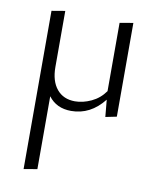

<svg xmlns="http://www.w3.org/2000/svg" viewBox="-81 -481 681 833"><g transform="rotate(10 260.0 -64.5)"><path d="M380 -408 439 -418V-5L390 5L383 -70Q324 5 239 5Q174 5 139 -42V279L80 289V-408L139 -418V-171Q139 -109 168 -74Q197 -39 248 -39Q283 -39 319.5 -56Q356 -73 380 -107Z"/></g></svg>

Font: EauTestText Semilight
Style: Italic
Weight: 300
Italic angle: -12°
Designer: Christian Thalmann (Catharsis Fonts)
Version: Version 0.001;PS 000.001;hotconv 1.0.88;makeotf.lib2.5.64775